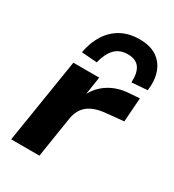

<svg xmlns="http://www.w3.org/2000/svg" viewBox="-185 -872 884 977"><g transform="rotate(30 257.0 -384.0)"><path d="M34 0 113 -496H265L246 -372H240Q264 -430 316 -465Q368 -500 441 -504L497 -508L487 -367L386 -357Q341 -353 310 -339Q279 -325 261.5 -300.5Q244 -276 238 -242L200 0ZM215 -557 124 -564Q136 -628 165.5 -673.5Q195 -719 240.5 -743.5Q286 -768 347 -768Q408 -768 446.5 -743Q485 -718 502 -672.5Q519 -627 511 -564L419 -557Q422 -614 401 -643Q380 -672 333 -672Q286 -672 257.5 -643Q229 -614 215 -557Z"/></g></svg>

Font: Nunito Sans 10pt SemiExpanded ExtraBold
Style: Italic
Weight: 800
Width: 6
Italic angle: -9°
Designer: Vernon Adams
Foundry: Vernon Adams
Version: Version 3.101;gftools[0.9.27]